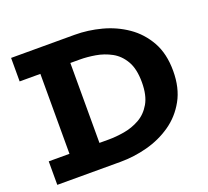

<svg xmlns="http://www.w3.org/2000/svg" viewBox="-118 -831 1054 975"><g transform="rotate(-20 408.5 -343.0)"><path d="M33 0V-127H358Q397 -127 441.5 -134.5Q486 -142 525.5 -164Q565 -186 590 -229Q615 -272 615 -343Q615 -415 590 -458Q565 -501 525.5 -522.5Q486 -544 441.5 -551.5Q397 -559 358 -559H33V-686H376Q448 -686 520 -667Q592 -648 651.5 -607Q711 -566 747.5 -501Q784 -436 784 -343Q784 -251 747.5 -185.5Q711 -120 651.5 -79Q592 -38 520 -19Q448 0 376 0ZM145 -74V-613H307V-74Z"/></g></svg>

Font: BioRhyme ExtraBold
Style: Regular
Weight: 800
Designer: Aoife Mooney
Foundry: Aoife Mooney Type
Version: Version 1.600;gftools[0.9.33]